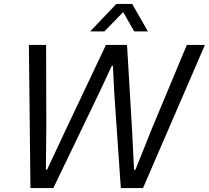

<svg xmlns="http://www.w3.org/2000/svg" viewBox="-20 -958 1064 978"><path d="M135.1 0 127.1 -729H214.9L215.9 -307.1L213.7 -93.9H219.9L313.7 -294.4L519.6 -729H627.1L652.4 -299.4L662.9 -92.6H669.4L755.4 -307L931.7 -729H1023.7L708.4 0H595.4L562 -485.1L555.1 -622.9H549.6L488.4 -491.9L251.7 0ZM439.3 -798.1 572.6 -937.9H653.4L733.3 -798.1H663.7L607.4 -896.3L511.7 -798.1Z"/></svg>

Font: Mona Sans ExtraLight
Style: Italic
Weight: 200
Italic angle: -11.6951°
Designer: Deni Anggara
Foundry: GitHub
Version: Version 2.000